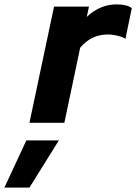

<svg xmlns="http://www.w3.org/2000/svg" viewBox="-141 -559 620 874"><path d="M-7 0 105 -529H264L254 -482Q314 -539 390 -539Q437 -539 459 -522L430 -382Q420 -390 395.5 -396Q371 -402 349 -402Q275 -402 224 -342L152 0ZM-121 295 -21 80H127L-7 295Z"/></svg>

Font: Red Hat Display Black
Style: Italic
Weight: 900
Italic angle: -12°
Designer: Pentagram, MCKL
Foundry: Pentagram, MCKL
Version: Version 1.023; ttfautohint (v1.8.3)